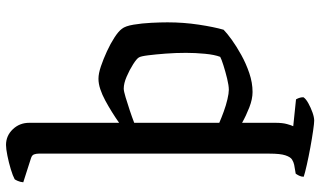

<svg xmlns="http://www.w3.org/2000/svg" viewBox="-228 -612 1040 623"><g transform="rotate(-90 291.5 -300.0)"><path d="M212 200Q204 200 179.5 196.5Q155 193 125 187.5Q95 182 68.5 176Q42 170 30 166Q30 158 33.5 151Q37 144 40 140L69 135Q78 133 86 128Q94 123 99.5 106.5Q105 90 105 55V-694Q105 -702 102.5 -709Q100 -716 90 -719L12 -744Q13 -754 16.5 -762Q20 -770 22 -772Q33 -778 54.5 -784.5Q76 -791 98.5 -795.5Q121 -800 133 -800Q163 -800 184 -778Q205 -756 205 -725V-433Q222 -445 240.5 -456.5Q259 -468 277.5 -478Q296 -488 314 -494Q332 -500 348 -500Q365 -500 388.5 -492Q412 -484 437 -472.5Q462 -461 482 -448Q502 -435 510 -424Q519 -413 523.5 -386Q528 -359 529.5 -328.5Q531 -298 531 -276Q531 -224 523.5 -174.5Q516 -125 507 -94Q496 -83 474.5 -67.5Q453 -52 425 -36.5Q397 -21 366 -10.5Q335 0 305 0Q282 0 255 -10.5Q228 -21 205 -34V75Q205 97 201 111.5Q197 126 194 132L281 141Q283 144 285.5 150.5Q288 157 288 165Q283 173 268.5 181Q254 189 238.5 194.5Q223 200 212 200ZM312 -77Q326 -77 348.5 -82.5Q371 -88 391.5 -94.5Q412 -101 419 -105Q426 -123 429 -154.5Q432 -186 432 -216Q432 -250 429.5 -282.5Q427 -315 424 -339Q421 -363 417 -369Q413 -376 395 -387.5Q377 -399 355 -408.5Q333 -418 316 -418Q308 -418 288 -412Q268 -406 245.5 -398.5Q223 -391 205 -384V-108Q221 -101 241.5 -93.5Q262 -86 281.5 -81.5Q301 -77 312 -77Z"/></g></svg>

Font: Texturina 12pt Medium
Style: Regular
Weight: 500
Designer: Guillermo Torres Carreño
Foundry: Omnibus-Type
Version: Version 1.002